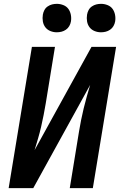

<svg xmlns="http://www.w3.org/2000/svg" viewBox="-20 -979 640 999"><path d="M25 0 146 -735H266L218 -441Q213 -411 207 -380.5Q201 -350 194 -319.5Q187 -289 178 -258.5Q169 -228 160 -198L456 -735H584L463 0H343L391 -294Q396 -324 402 -354.5Q408 -385 415.5 -415.5Q423 -446 431.5 -476.5Q440 -507 449 -537L153 0ZM505 -811Q488 -811 472 -817.5Q456 -824 446 -837Q436 -850 433 -867.5Q430 -885 433 -903Q435 -915 441 -926.5Q447 -938 458 -945.5Q469 -953 481 -956Q493 -959 506 -959Q523 -959 539.5 -952.5Q556 -946 565.5 -933Q575 -920 578.5 -902.5Q582 -885 579 -867Q577 -855 570.5 -843.5Q564 -832 553 -824.5Q542 -817 530 -814Q518 -811 505 -811ZM275 -811Q258 -811 242 -817.5Q226 -824 216 -837Q206 -850 203 -867.5Q200 -885 203 -903Q205 -915 211 -926.5Q217 -938 228 -945.5Q239 -953 251 -956Q263 -959 276 -959Q293 -959 309.5 -952.5Q326 -946 335.5 -933Q345 -920 348.5 -902.5Q352 -885 349 -867Q347 -855 340.5 -843.5Q334 -832 323 -824.5Q312 -817 300 -814Q288 -811 275 -811Z"/></svg>

Font: Iosevka Extended
Style: Bold Italic
Weight: 700
Width: 7
Italic angle: -9°
Monospace: yes
Designer: Belleve Invis
Foundry: Belleve Invis
Version: Version 32.5.0; ttfautohint (v1.8.4)